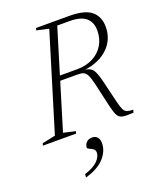

<svg xmlns="http://www.w3.org/2000/svg" viewBox="-190 -772 944 1139"><g transform="rotate(-20 282.0 -202.5)"><path d="M115 -31 190.5 -14 186.5 0H-23L-19 -14L64 -31.5L249.5 -639L173.5 -656L177.5 -670H386Q485.5 -670 527 -634.5Q568.5 -599 568.5 -536Q568.5 -456 513.2 -402.8Q458 -349.5 366.5 -338Q403 -333 417 -309.2Q431 -285.5 443 -236.5L477 -95Q485.5 -59.5 494 -43Q502.5 -26.5 516.2 -22Q530 -17.5 553.5 -17.5L548.5 0Q504 3 482 -0.8Q460 -4.5 449.5 -22Q439 -39.5 429.5 -79L393.5 -236.5Q384 -276.5 374.5 -295.8Q365 -315 351.2 -320.8Q337.5 -326.5 315 -326.5H205ZM322.5 -356.5Q380 -356.5 423.2 -379Q466.5 -401.5 490.2 -441.2Q514 -481 514 -532.5Q514 -584.5 481.2 -612.5Q448.5 -640.5 378 -640.5H300.5L214 -356.5ZM217 100Q217 83.5 229.8 68.8Q242.5 54 268 54Q287 54 299.2 67Q311.5 80 311.5 106Q311.5 154.5 273.2 197.8Q235 241 153 265L154.5 244Q209.5 227 236.5 200.8Q263.5 174.5 263.5 147.5Q263.5 131 251.8 123.2Q240 115.5 228.5 110.8Q217 106 217 100Z"/></g></svg>

Font: Newsreader Text Light
Style: Italic
Weight: 300
Italic angle: -17°
Designer: Hugues Gentile
Foundry: Production Type
Version: Version 1.001